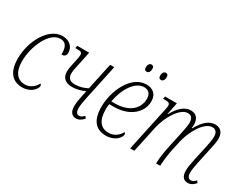

<svg xmlns="http://www.w3.org/2000/svg" viewBox="-79 -1178 2091 1649"><g transform="rotate(30 966.0 -353.0)"><path d="M187 10C273 10 319 -49 319 -79C319 -87 315 -94 308 -97C286 -55 246 -23 194 -23C120 -23 75 -78 75 -186C75 -332 157 -516 265 -516C333 -516 340 -458 340 -403C367 -403 384 -416 384 -444C384 -497 347 -546 271 -546C135 -546 32 -362 32 -187C32 -52 92 10 187 10Z M556 -207C603 -207 645 -220 683 -238L672 -189C662 -142 656 -103 656 -75C656 -17 681 10 721 10C752 10 774 -6 796 -31L781 -50C764 -31 749 -23 733 -23C712 -23 697 -39 697 -77C697 -105 704 -146 713 -189L787 -536H746L689 -270C653 -251 612 -238 566 -238C518 -238 494 -259 494 -307C494 -328 499 -354 510 -402L538 -536H420L415 -511H433C468 -511 483 -507 483 -479C483 -468 480 -450 467 -391C458 -350 453 -322 453 -300C453 -237 494 -207 556 -207Z M1189 -641C1206 -641 1220 -656 1220 -687C1220 -708 1211 -716 1196 -716C1175 -716 1164 -695 1164 -671C1164 -649 1174 -641 1189 -641ZM1047 -641C1064 -641 1078 -656 1078 -687C1078 -708 1068 -716 1054 -716C1033 -716 1022 -695 1022 -671C1022 -649 1031 -641 1047 -641ZM1018 10C1106 10 1153 -49 1153 -79C1153 -87 1150 -94 1142 -97C1121 -55 1078 -23 1025 -23C950 -23 904 -71 904 -187C904 -201 906 -223 908 -239H951C1113 -239 1210 -332 1210 -440C1210 -506 1171 -546 1103 -546C952 -546 861 -345 861 -187C861 -46 922 10 1018 10ZM912 -269C933 -397 1007 -516 1096 -516C1140 -516 1166 -490 1166 -440C1166 -341 1085 -269 948 -269Z M1829 10C1859 10 1882 -6 1904 -31L1889 -50C1872 -31 1857 -23 1840 -23C1820 -23 1804 -39 1804 -77C1804 -110 1811 -147 1820 -189L1851 -333C1859 -369 1870 -419 1870 -448C1870 -498 1849 -544 1787 -544C1730 -544 1678 -505 1629 -416H1624C1626 -427 1627 -438 1627 -448C1627 -499 1606 -544 1544 -544C1488 -544 1434 -502 1388 -418H1384L1408 -536H1291L1286 -511H1304C1338 -511 1354 -507 1354 -479C1354 -468 1351 -453 1346 -431L1254 0H1295L1351 -262C1375 -373 1454 -511 1533 -511C1577 -511 1586 -475 1586 -445C1586 -416 1576 -369 1568 -332L1536 -183C1522 -119 1512 -50 1511 0H1552C1553 -51 1562 -119 1575 -179L1594 -265C1619 -375 1697 -511 1775 -511C1820 -511 1828 -476 1828 -445C1828 -414 1818 -367 1810 -329L1779 -188C1769 -141 1763 -106 1763 -74C1763 -17 1788 10 1829 10Z"/></g></svg>

Font: Noto Serif Condensed ExtraLight
Style: Italic
Weight: 200
Width: 3
Italic angle: -12°
Designer: Monotype Design Team
Foundry: Monotype Imaging Inc.
Version: Version 2.013